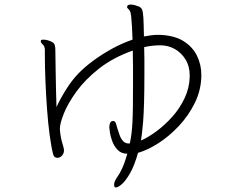

<svg xmlns="http://www.w3.org/2000/svg" viewBox="-20 -761 1040 843"><path d="M550 -131H546Q530 -131 520.5 -141.5Q511 -152 505.5 -167Q500 -182 496 -195Q493 -205 489.5 -217.5Q486 -230 476 -230Q475 -230 474 -229.5Q473 -229 472 -229Q465 -227 462.5 -219Q460 -211 460 -201Q460 -198 462.5 -180Q465 -162 473 -140.5Q481 -119 497 -102.5Q513 -86 539 -86Q529 -50 517.5 -24.5Q506 1 497 13Q481 35 481 50Q481 52 482 57Q483 62 489 62Q498 62 514.5 48Q531 34 550.5 0.5Q570 -33 586 -90Q626 -101 673.5 -131Q721 -161 764.5 -207Q808 -253 836 -310.5Q864 -368 864 -432Q864 -477 845 -516Q826 -555 786.5 -580Q747 -605 683 -608H674Q659 -608 643.5 -606Q628 -604 612 -601Q611 -657 609.5 -683.5Q608 -710 603.5 -719.5Q599 -729 588 -733Q581 -736 571.5 -738.5Q562 -741 554 -741Q538 -741 538 -730Q538 -726 541.5 -723.5Q545 -721 549.5 -714.5Q554 -708 556 -689Q560 -649 562 -587Q515 -571 470 -546Q425 -521 388 -493.5Q351 -466 326 -440Q298 -412 272 -371Q246 -330 228 -291Q227 -323 226 -363Q225 -403 224.5 -441Q224 -479 223.5 -506Q223 -533 223 -540Q223 -563 216.5 -570.5Q210 -578 190 -584Q180 -587 170 -587Q162 -587 160 -584Q160 -583 159.5 -582.5Q159 -582 159 -580Q159 -573 168 -565.5Q177 -558 177 -541V-515Q177 -467 179.5 -405.5Q182 -344 186.5 -282Q191 -220 198 -168Q205 -116 213 -85Q217 -68 232 -68Q243 -68 252 -77.5Q261 -87 261 -102Q261 -109 253.5 -133Q246 -157 243 -191V-197Q243 -219 260.5 -263Q278 -307 316 -359.5Q354 -412 415 -460Q476 -508 563 -539Q564 -505 564 -468Q564 -431 564 -395Q564 -333 563.5 -292.5Q563 -252 561.5 -224.5Q560 -197 557.5 -176Q555 -155 550 -131ZM813 -429V-425Q812 -376 791 -331Q770 -286 737 -249Q704 -212 667.5 -185Q631 -158 599 -144Q601 -158 603.5 -177Q606 -196 608.5 -228Q611 -260 612.5 -311Q614 -362 614 -439Q614 -468 614 -497.5Q614 -527 613 -554Q630 -558 647.5 -560Q665 -562 681 -562H685Q718 -562 747 -546Q776 -530 794.5 -500Q813 -470 813 -429Z"/></svg>

Font: Klee One
Style: Regular
Weight: 400
Designer: Fontworks Inc.
Foundry: Fontworks Inc.
Version: Version 1.100